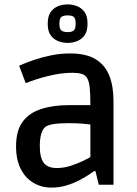

<svg xmlns="http://www.w3.org/2000/svg" viewBox="-20 -840 625 873"><path d="M214 13Q168 13 131.5 -9Q95 -31 74 -72.5Q53 -114 53 -174Q53 -246 83 -286.5Q113 -327 167.5 -344.5Q222 -362 294 -362H391Q391 -410 388 -441.5Q385 -473 374 -488Q366 -500 350 -504.5Q334 -509 311 -509Q272 -509 234.5 -502Q197 -495 165.5 -485.5Q134 -476 115.5 -469Q97 -462 97 -462L67 -541Q67 -541 86.5 -549.5Q106 -558 139 -569Q172 -580 213 -588.5Q254 -597 299 -597Q372 -597 415 -570.5Q458 -544 477 -496Q496 -448 496 -382V0H429L414 -62H408Q401 -57 383 -45Q365 -33 339 -19.5Q313 -6 281 3.5Q249 13 214 13ZM238 -76Q271 -76 302.5 -86.5Q334 -97 358 -108.5Q382 -120 391 -126V-274Q382 -275 356.5 -277.5Q331 -280 290 -280Q206 -280 185 -262Q174 -253 167.5 -231Q161 -209 161 -176Q161 -123 179 -99.5Q197 -76 238 -76ZM288 -645Q265 -645 244.5 -653Q224 -661 210.5 -679.5Q197 -698 197 -732Q197 -767 210.5 -785.5Q224 -804 244.5 -812Q265 -820 288 -820Q310 -820 330.5 -812Q351 -804 364.5 -785.5Q378 -767 378 -732Q378 -698 364.5 -679.5Q351 -661 330.5 -653Q310 -645 288 -645ZM288 -694Q307 -694 315.5 -701.5Q324 -709 324 -732Q324 -756 315.5 -763Q307 -770 288 -770Q268 -770 259 -763Q250 -756 250 -732Q250 -709 259 -701.5Q268 -694 288 -694Z"/></svg>

Font: Ruda SemiBold
Style: Regular
Weight: 600
Designer: Mariela Monsalve and Angelina Sanchez
Foundry: Mariela Monsalve and Angelina Sanchez
Version: Version 2.001